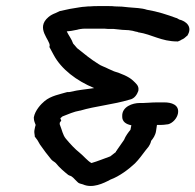

<svg xmlns="http://www.w3.org/2000/svg" viewBox="-20 -609 641 630"><path d="M139 -553C95 -516 146 -477 143 -458L142 -455L156 -429C181 -382 231 -344 289 -320C279 -318 265 -317 252 -315L232 -312L207 -307H201C178 -300 147 -295 126 -277C115 -268 95 -247 91 -224V-222C91 -212 95 -205 97 -199L95 -192L93 -182C92 -176 93 -170 94 -164V-163V-161C100 -154 106 -145 111 -135C124 -116 135 -102 148 -86C152 -81 159 -78 163 -74C175 -59 189 -47 204 -35L208 -33C219 -30 222 -23 234 -12C238 -7 245 -6 252 -4C283 10 319 -7 343 -20C371 -30 403 -54 423 -73C436 -86 448 -103 458 -116C464 -124 472 -130 476 -147C482 -154 490 -165 492 -179L495 -199H507C515 -199 522 -200 529 -201H531C547 -205 561 -221 564 -237C569 -266 541 -273 520 -273H494C477 -273 459 -271 449 -271H438C415 -271 380 -259 381 -228C380 -209 395 -201 411 -198L408 -183C402 -176 392 -163 387 -150C381 -141 372 -129 364 -117L363 -115L361 -113L360 -110C358 -108 349 -102 342 -96C322 -89 301 -80 280 -74C266 -82 256 -96 240 -109C227 -119 211 -136 196 -154C186 -166 184 -181 176 -201V-206C176 -207 180 -212 181 -213L178 -221L185 -227C203 -234 223 -243 242 -246H243C293 -261 352 -266 405 -282C422 -285 430 -300 434 -311V-312C437 -328 425 -336 416 -345C402 -358 377 -368 354 -375L336 -383C325 -389 311 -393 303 -399C277 -415 257 -432 233 -451L227 -458C226 -460 222 -463 220 -466C215 -481 205 -493 199 -506C210 -507 218 -508 231 -511H232C237 -513 250 -515 258 -515H312C320 -515 328 -515 335 -514H353C362 -513 371 -512 382 -511H383C389 -511 395 -510 402 -510L415 -508C420 -506 428 -505 432 -504L433 -503H434C479 -496 509 -473 562 -473H564L566 -474C570 -475 571 -476 576 -479C582 -481 588 -486 592 -490L593 -491H594C614 -521 590 -540 568 -545C564 -547 562 -549 561 -549L559 -550H558C528 -561 498 -571 462 -577C444 -583 423 -583 402 -585C387 -587 373 -588 357 -588C351 -589 343 -589 337 -589H301C293 -589 285 -589 275 -588C271 -588 266 -588 259 -587C255 -587 247 -586 241 -585C219 -582 199 -578 178 -573H177L162 -566C154 -563 146 -559 139 -553Z"/></svg>

Font: Scribbler
Style: ExBdIta
Weight: 800
Designer: Mew Too
Foundry: Cannot Into Space Fonts
Version: Version 1.001